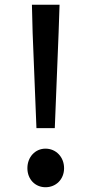

<svg xmlns="http://www.w3.org/2000/svg" viewBox="-20 -773 383 806"><path d="M133 -235H210L226 -635L230 -753H114L117 -635ZM171 13C215 13 249 -20 249 -67C249 -114 215 -149 171 -149C128 -149 95 -114 95 -67C95 -20 128 13 171 13Z"/></svg>

Font: Noto Sans Japanese Medium
Style: Regular
Weight: 500
Designer: Ryoko NISHIZUKA (kana & ideographs); Paul D. Hunt (Latin, Greek & Cyrillic); Wenlong ZHANG (bopomofo); Sandoll Communica
Foundry: Adobe Systems Incorporated
Version: Version 1.000;PS 1;hotconv 1.0.78;makeotf.lib2.5.61930